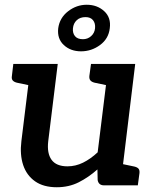

<svg xmlns="http://www.w3.org/2000/svg" viewBox="-20 -780 647 808"><path d="M219 8Q163 8 127.5 -17Q92 -42 77.5 -85.5Q63 -129 70 -186L110 -511H223L183 -186Q177 -135 197 -107.5Q217 -80 264 -80Q298 -80 329.5 -95.5Q361 -111 391 -139L437 -511H549L487 0H418Q395 0 391 -22L390 -67Q353 -34 311.5 -13Q270 8 219 8ZM460 0 484 -92 546 -79Q558 -76 563 -70Q568 -64 567 -52L560 0ZM136 -511 113 -419 51 -432Q39 -435 33.5 -441.5Q28 -448 30 -460L36 -511ZM463 -511 440 -419 378 -432Q366 -435 360.5 -441.5Q355 -448 356 -460L363 -511ZM225 -661Q231 -705 266.5 -732.5Q302 -760 345 -760Q389 -760 418.5 -733Q448 -706 442 -661Q437 -617 401 -590.5Q365 -564 321 -564Q277 -564 248.5 -590.5Q220 -617 225 -661ZM287 -661Q285 -641 295.5 -628Q306 -615 329 -615Q349 -615 363.5 -628Q378 -641 380 -661Q382 -682 371.5 -695Q361 -708 340 -708Q317 -708 303 -695Q289 -682 287 -661Z"/></svg>

Font: Aleo SemiBold
Style: Italic
Weight: 600
Italic angle: -7°
Designer: Alessio Laiso
Foundry: Alessio Laiso
Version: Version 2.001;gftools[0.9.29]